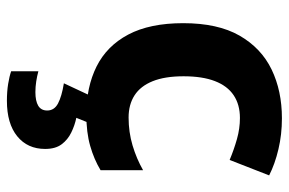

<svg xmlns="http://www.w3.org/2000/svg" viewBox="-160 -436 836 556"><g transform="rotate(90 258.0 -158.0)"><path d="M311 10Q232.1 10 172.6 -19.6Q113.1 -49.2 80.1 -111.4Q47.1 -173.7 47.1 -270.5Q47.1 -370.7 83.1 -433.6Q119.2 -496.5 181.2 -526.5Q243.2 -556.4 322.5 -556.4Q369.6 -556.4 412.1 -546.3Q454.7 -536.3 487.9 -519.4L443.2 -405Q413.1 -417.6 382.6 -426.2Q352.1 -434.8 321.7 -434.8Q282.9 -434.8 255.9 -416.7Q228.8 -398.6 214.9 -362.4Q200.9 -326.3 200.9 -271.5Q200.9 -217.3 215.2 -182Q229.4 -146.8 256.1 -129.6Q282.8 -112.4 320.4 -112.4Q362.5 -112.4 400.9 -123.8Q439.3 -135.2 472.8 -154.3V-31.2Q441.5 -12.3 402.6 -1.2Q363.7 10 311 10ZM411.3 129.2Q411.3 180.3 374.6 210.1Q337.9 240 271.8 240Q245.2 240 222.9 236.4Q200.5 232.7 186.4 227.7V148.9Q200.3 152.7 215.9 155.1Q231.5 157.5 246.8 157.5Q272.4 157.5 286.2 149.3Q300 141 300 123.3Q300 102.8 279.6 92Q259.2 81.2 221.2 75L256.3 0H336.9L321.2 39Q342.8 43.4 363.7 53.6Q384.6 63.7 398 81.7Q411.3 99.6 411.3 129.2Z"/></g></svg>

Font: Noto Sans Symbols
Style: Regular
Weight: 400
Designer: Monotype Design Team
Foundry: Monotype Imaging Inc.
Version: Version 2.002